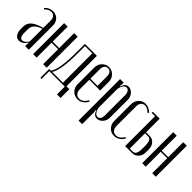

<svg xmlns="http://www.w3.org/2000/svg" viewBox="74 -1251 2168 2168"><g transform="rotate(45 1157.5 -167.5)"><path d="M22.9 -100.1V-142.1Q22.9 -195.3 64.5 -231.2Q106 -267.1 193.8 -290V-409.2Q193.8 -442.9 176.3 -463.4Q158.7 -483.9 129.9 -483.9Q109.4 -483.9 88.6 -472.9Q67.9 -461.9 53.2 -443.8L40 -455.1Q79.6 -502 140.1 -502Q189.5 -502 220.7 -469Q252 -436 252 -383.8V0H193.8V-26.9L198.2 -53.2L191.9 -55.2Q176.3 -26.9 151.1 -10Q126 6.8 100.1 6.8Q65.4 6.8 44.2 -22.7Q22.9 -52.2 22.9 -100.1ZM124 -21Q142.1 -21 161.6 -36.1Q181.2 -51.3 193.8 -75.2V-275.9Q81.1 -241.2 81.1 -155.8V-94.2Q81.1 -60.5 92.8 -40.8Q104.5 -21 124 -21Z M321.8 -495.1H377.9V-255.9H481.9V-495.1H538.6V0H481.9V-238.8H377.9V0H321.8Z M586.9 130.9H568.8V-9.8H596.7Q626.5 -52.2 640.1 -140.6Q653.8 -229 653.8 -383.8V-495.1H844.7V-9.8H891.1V130.9H834V6.8H586.9ZM615.7 -9.8H788.1V-478H671.9V-373Q671.9 -86.9 615.7 -9.8Z M917.5 -382.8Q917.5 -432.1 951.2 -467.5Q984.9 -502.9 1032.2 -502.9Q1079.6 -502.9 1113.5 -467.8Q1147.5 -432.6 1147.5 -383.8V-244.1H975.1V-90.8Q975.1 -55.2 994.1 -33.2Q1013.2 -11.2 1043.5 -11.2Q1071.8 -11.2 1097.2 -29.8Q1122.6 -48.3 1136.2 -79.1L1151.4 -71.8Q1133.3 -34.2 1103.3 -13.7Q1073.2 6.8 1036.1 6.8Q985.4 6.8 951.4 -27.6Q917.5 -62 917.5 -112.8ZM975.1 -261.2H1089.4V-414.1Q1089.4 -446.8 1074.2 -466.3Q1059.1 -485.8 1033.2 -485.8Q1006.8 -485.8 991 -466.3Q975.1 -446.8 975.1 -414.1Z M1272.5 -465.8 1268.6 -437 1274.4 -435.1Q1295.4 -502.9 1345.2 -502.9Q1384.3 -502.9 1413.3 -469.5Q1442.4 -436 1442.4 -391.1V-106Q1442.4 -60.1 1413.3 -26.6Q1384.3 6.8 1344.2 6.8Q1294.9 6.8 1274.4 -57.1L1267.6 -55.2L1272.5 -26.9V168H1215.3V-495.1H1272.5ZM1272.5 -111.8Q1272.5 -71.3 1291.7 -41.7Q1311 -12.2 1337.4 -12.2Q1358.4 -12.2 1371.3 -31.7Q1384.3 -51.3 1384.3 -84V-404.8Q1384.3 -438.5 1370.6 -459.2Q1356.9 -480 1335.4 -480Q1309.6 -480 1291 -450Q1272.5 -419.9 1272.5 -377.9Z M1503.4 -379.9Q1503.4 -432.1 1536.1 -467Q1568.8 -502 1618.2 -502Q1647 -502 1672.6 -489.7Q1698.2 -477.5 1716.3 -455.1L1702.1 -443.8Q1688 -462.4 1667.2 -473.1Q1646.5 -483.9 1625.5 -483.9Q1596.7 -483.9 1578.9 -463.1Q1561 -442.4 1561 -408.2V-92.8Q1561 -56.2 1579.8 -33.7Q1598.6 -11.2 1629.4 -11.2Q1656.7 -11.2 1681.6 -29.1Q1706.5 -46.9 1719.2 -75.2L1735.4 -67.9Q1718.3 -32.7 1687.5 -12.5Q1656.7 7.8 1620.1 7.8Q1570.3 7.8 1536.9 -26.9Q1503.4 -61.5 1503.4 -112.8Z M1847.7 -277.8H1903.8Q1947.3 -277.8 1976.6 -246.1Q2005.9 -214.4 2005.9 -164.1V-111.8Q2005.9 -64 1975.8 -32Q1945.8 0 1902.8 0H1791V-478L1736.8 -477.1V-495.1H1847.7ZM1948.7 -111.8V-165Q1948.7 -261.2 1897 -261.2H1847.7V-17.1H1896Q1948.7 -17.1 1948.7 -111.8Z M2063.5 -495.1H2119.6V-255.9H2223.6V-495.1H2280.3V0H2223.6V-238.8H2119.6V0H2063.5Z"/></g></svg>

Font: Moniqa Narrow Heading
Style: Regular
Weight: 400
Width: 4
Designer: Rajesh Rajput
Foundry: Rajesh Rajput
Version: Version 1.000